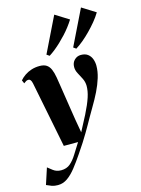

<svg xmlns="http://www.w3.org/2000/svg" viewBox="-181 -896 900 1224"><g transform="rotate(-15 269.0 -284.0)"><path d="M58.5 -423.5Q55 -440 49.2 -446.8Q43.5 -453.5 36 -453.5Q27.5 -453.5 20.5 -449.8Q13.5 -446 4.5 -438.5L-5 -460.5Q9 -477 28.8 -490.5Q48.5 -504 73.2 -512Q98 -520 127 -520Q155.5 -520 172.5 -508.8Q189.5 -497.5 199 -475.2Q208.5 -453 214 -420.5Q218 -397 223.5 -360.8Q229 -324.5 235.5 -282.8Q242 -241 248.2 -200.8Q254.5 -160.5 259.5 -129L274.5 -43L328 -145Q343 -175 353.8 -200Q364.5 -225 371.5 -246.2Q378.5 -267.5 381.5 -286Q384.5 -304.5 384.5 -320.5Q384 -347 372.5 -369.8Q361 -392.5 349.8 -413.2Q338.5 -434 338.5 -456Q338.5 -484.5 356.5 -502.2Q374.5 -520 399.5 -520Q428 -520 445.2 -506.8Q462.5 -493.5 470.2 -472.5Q478 -451.5 478 -428Q478 -390.5 465.5 -349.5Q453 -308.5 431.8 -265.2Q410.5 -222 383.5 -177Q367 -149 353.2 -124.8Q339.5 -100.5 326.5 -77.5Q313.5 -54.5 298.8 -29.8Q284 -5 265.8 23.8Q247.5 52.5 223 88Q193 132.5 165 168Q137 203.5 108 223.8Q79 244 45 244Q21.5 244 5 238Q-11.5 232 -29.5 223.5L5.5 116.5Q16 125 37.5 141.5Q59 158 89.5 158Q125.5 158 149.5 137.5Q173.5 117 194 83.5Q214.5 50 239 12H145ZM206.5 -566 188.5 -578.5 302.5 -812 392 -756Q378.5 -734.5 361.5 -712.2Q344.5 -690 325.2 -669.2Q306 -648.5 285.8 -629.2Q265.5 -610 245.5 -594Q225.5 -578 206.5 -566ZM382.5 -566 365 -578.5 479 -812 568.5 -756Q552 -728.5 529.5 -701.2Q507 -674 482.2 -648.8Q457.5 -623.5 432 -602.2Q406.5 -581 382.5 -566Z"/></g></svg>

Font: Merriweather 144pt ExtraBold
Style: Italic
Weight: 800
Italic angle: -7.8°
Version: Version 2.101